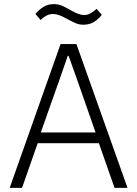

<svg xmlns="http://www.w3.org/2000/svg" viewBox="-20 -912 665 932"><path d="M599 0H536L460 -217H163L87 0H27L274 -698H351ZM444 -269 353 -529 313 -641H309L270 -529L178 -269ZM385 -792Q363 -792 344.5 -800.5Q326 -809 306 -820Q283 -833 267 -838.5Q251 -844 238 -844Q221 -844 207 -837Q193 -830 177 -815L152 -844Q168 -864 190 -878Q212 -892 241 -892Q263 -892 281.5 -884Q300 -876 320 -864Q343 -851 359 -845Q375 -839 388 -839Q405 -839 419 -847Q433 -855 449 -869L474 -840Q459 -820 437 -806Q415 -792 385 -792Z"/></svg>

Font: IBM Plex Sans Light
Style: Regular
Weight: 300
Designer: Mike Abbink, Paul van der Laan, Pieter van Rosmalen
Foundry: Bold Monday
Version: Version 3.201